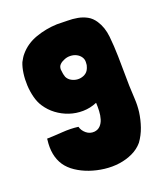

<svg xmlns="http://www.w3.org/2000/svg" viewBox="-132 -801 778 898"><g transform="rotate(-20 256.5 -352.0)"><path d="M440 -653Q425 -676 404 -687.5Q383 -699 358.5 -703.5Q334 -708 307.5 -708Q281 -708 256 -709Q201 -707 150 -689Q99 -671 66 -632Q59 -624 54 -615.5Q49 -607 44 -598Q35 -576 31 -547Q27 -518 28.5 -487.5Q30 -457 37.5 -428Q45 -399 59 -378Q78 -349 105.5 -328.5Q133 -308 165.5 -297Q198 -286 233.5 -286.5Q269 -287 302 -301L303 -300Q304 -281 303 -260Q302 -239 296.5 -221Q291 -203 279.5 -191Q268 -179 250 -177Q227 -175 209.5 -189.5Q192 -204 187 -224Q150 -229 107.5 -226Q65 -223 30 -222V-217Q20 -140 54 -89Q71 -64 99.5 -45Q128 -26 162.5 -14Q197 -2 235 2.5Q273 7 308.5 2Q344 -3 375 -17.5Q406 -32 427 -57Q448 -86 460 -120.5Q472 -155 477 -192Q481 -225 479 -257.5Q477 -290 476 -323L474 -471Q473 -522 468 -570Q463 -618 440 -653ZM318 -469Q316 -465 315.5 -463.5Q315 -462 312 -457Q304 -445 289.5 -439Q275 -433 259.5 -434Q244 -435 229.5 -443Q215 -451 208 -466V-467Q205 -475 203.5 -484.5Q202 -494 201 -504Q201 -519 210 -528Q219 -537 232 -542Q247 -549 264 -548.5Q281 -548 294.5 -541Q308 -534 316 -522Q324 -510 323 -495Q323 -487 322 -482Q320 -477 320 -475.5Q320 -474 318 -469Z"/></g></svg>

Font: Londrina Solid
Style: Regular
Weight: 400
Designer: Marcelo Magalhaes
Foundry: Marcelo Magalhães
Version: Version 1.002